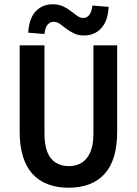

<svg xmlns="http://www.w3.org/2000/svg" viewBox="-20 -866 640 898"><path d="M301 12Q247 12 204.5 -4Q162 -20 132.5 -52Q103 -84 87.5 -133.5Q72 -183 72 -250V-654H188V-241Q188 -188 201.5 -154.5Q215 -121 241 -105Q267 -89 301 -89Q337 -89 362.5 -105Q388 -121 402.5 -154.5Q417 -188 417 -241V-654H528V-250Q528 -183 513 -133.5Q498 -84 468.5 -52Q439 -20 397 -4Q355 12 301 12ZM373 -700Q346 -700 325.5 -710Q305 -720 289 -732.5Q273 -745 259.5 -754.5Q246 -764 230 -764Q214 -764 202.5 -750.5Q191 -737 188 -707L112 -713Q116 -780 147 -813Q178 -846 227 -846Q254 -846 274.5 -836.5Q295 -827 311 -814.5Q327 -802 341 -792Q355 -782 370 -782Q386 -782 397.5 -796Q409 -810 412 -840L488 -834Q485 -768 453.5 -734Q422 -700 373 -700Z"/></svg>

Font: Source Code Pro SemiBold
Style: Regular
Weight: 600
Monospace: yes
Designer: Paul D. Hunt, Teo Tuominen
Foundry: Adobe Systems Incorporated
Version: Version 1.018;hotconv 1.0.116;makeotfexe 2.5.65601